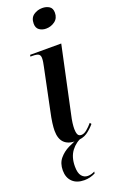

<svg xmlns="http://www.w3.org/2000/svg" viewBox="-187 -805 659 1084"><g transform="rotate(-20 142.5 -263.5)"><path d="M208 -644Q185 -644 168 -656Q151 -668 151 -694Q151 -729 174 -745Q197 -761 226 -761Q250 -761 267.5 -750Q285 -739 285 -712Q285 -679 261.5 -661.5Q238 -644 208 -644ZM149 10Q55 10 55 -86Q55 -104 58.5 -131.5Q62 -159 71 -200L122 -446Q125 -460 127 -472Q129 -484 129 -496Q129 -512 119.5 -519Q110 -526 81 -526H70L72 -536H259L175 -143Q168 -113 165.5 -92.5Q163 -72 163 -57Q163 -37 168.5 -24.5Q174 -12 190 -12Q206 -12 223.5 -26.5Q241 -41 257 -60L264 -51Q242 -25 216.5 -7.5Q191 10 149 10ZM119 234Q73 234 47.5 209Q22 184 22 141Q22 98 45 70.5Q68 43 101.5 26.5Q135 10 166 0H192Q148 15 121 51Q94 87 94 143Q94 183 108.5 200.5Q123 218 145 218Q166 218 187 207L185 218Q153 234 119 234Z"/></g></svg>

Font: Noto Serif Display ExtraCondensed SemiBold
Style: Italic
Weight: 600
Width: 2
Italic angle: -12°
Designer: Monotype Design Team
Foundry: Monotype Imaging Inc.
Version: Version 2.009